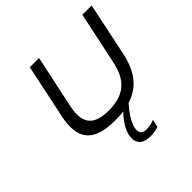

<svg xmlns="http://www.w3.org/2000/svg" viewBox="-182 -650 997 997"><g transform="rotate(-45 316.5 -151.5)"><path d="M117 -205C85 -56 142 9 298 9C320 9 341 8 360 5C325 41 302 78 295 111C283 167 310 197 370 197C388 197 410 194 429 187L438 145C419 153 398 157 380 157C349 157 335 139 342 106C350 74 374 35 410 -6C497 -33 548 -97 571 -205L633 -500H565L503 -209C480 -99 420 -51 311 -51C201 -51 162 -99 185 -209L247 -500H179Z"/></g></svg>

Font: LT Wave Mono Light
Style: Italic
Weight: 300
Designer: Daniel Lyons
Version: Version 2.5 (Glyphs App)